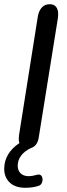

<svg xmlns="http://www.w3.org/2000/svg" viewBox="-36 -697 320 911"><path d="M-16 104Q-16 67 2.5 36Q21 5 56 -18Q53 -27 53 -38Q53 -48 54 -54L144 -622Q149 -647 163 -662Q177 -677 200 -677Q220 -677 230 -664.5Q240 -652 240 -630Q240 -619 239 -613L148 -46Q142 -5 112 5Q81 19 64.5 41Q48 63 48 89Q48 112 62 125.5Q76 139 101 139Q115 139 137 133Q143 131 146 131Q156 131 161 138Q166 145 166 156Q166 165 161.5 173Q157 181 149 184Q122 194 84 194Q36 194 10 169Q-16 144 -16 104Z"/></svg>

Font: SN Pro
Style: Italic
Weight: 400
Italic angle: -9°
Designer: Tobias Whetton
Foundry: Supernotes
Version: Version 1.003